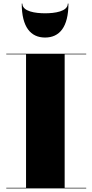

<svg xmlns="http://www.w3.org/2000/svg" viewBox="-20 -1049 514 1069"><path d="M104.5 -1029H101C101 -898 151 -840 231 -840C311 -840 361 -898 361 -1029H357.5C357.5 -985 285 -975 231 -975C177 -975 104.5 -985 104.5 -1029ZM15 -3.5V0H460V-3.5H340V-746.5H460V-750H15V-746.5H125V-3.5Z"/></svg>

Font: Bodoni* 48pt Fatface
Style: Regular
Weight: 900
Version: Version 2.3